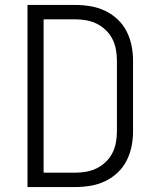

<svg xmlns="http://www.w3.org/2000/svg" viewBox="-20 -755 640 775"><path d="M91 0V-735H283Q314 -735 344.5 -730Q375 -725 403 -712Q431 -699 454 -677.5Q477 -656 491 -628.5Q505 -601 511 -571Q517 -541 517 -510V-225Q517 -194 511 -164Q505 -134 491 -106.5Q477 -79 454 -57.5Q431 -36 403 -23Q375 -10 344.5 -5Q314 0 283 0ZM156 -58H283Q306 -58 328.5 -62Q351 -66 371 -76Q391 -86 407.5 -102Q424 -118 434 -138Q444 -158 448 -180.5Q452 -203 452 -225V-510Q452 -532 448 -554.5Q444 -577 434 -597Q424 -617 407.5 -633Q391 -649 371 -659Q351 -669 328.5 -673Q306 -677 283 -677H156Z"/></svg>

Font: Iosevka Aile Light
Style: Regular
Weight: 300
Designer: Belleve Invis
Foundry: Belleve Invis
Version: Version 27.3.5; ttfautohint (v1.8.4)